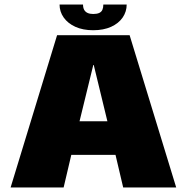

<svg xmlns="http://www.w3.org/2000/svg" viewBox="-20 -831 826 851"><path d="M27 0H262L296 -144.5H492L526 0H761L554.5 -675H233ZM332.5 -293.5 393.5 -543H395.5L456 -293.5ZM393 -697Q439 -697 472.5 -712.2Q506 -727.5 523.8 -753.5Q541.5 -779.5 541.5 -811H438Q438 -797 433.8 -787.5Q429.5 -778 419.5 -773.5Q409.5 -769 393 -769Q378.5 -769 368.5 -773.5Q358.5 -778 353.2 -787.2Q348 -796.5 348 -811H244Q244 -779.5 262.2 -753.5Q280.5 -727.5 314 -712.2Q347.5 -697 393 -697Z"/></svg>

Font: Anybody UltraCondensed Thin Black
Style: Regular
Weight: 900
Version: Version 1.111